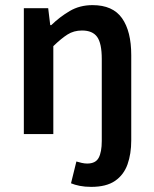

<svg xmlns="http://www.w3.org/2000/svg" viewBox="-20 -523 600 749"><path d="M336 206Q311 206 291 202Q271 198 257 192L278 107Q288 110 299 112.5Q310 115 320 115Q353 115 365 92.5Q377 70 377 27V-293Q377 -354 359 -379Q341 -404 300 -404Q268 -404 243.5 -388.5Q219 -373 188 -343V0H73V-491H168L176 -425H180Q213 -457 252 -480Q291 -503 341 -503Q420 -503 456 -452Q492 -401 492 -308V25Q492 77 477.5 118Q463 159 429 182.5Q395 206 336 206Z"/></svg>

Font: Source Sans 3 SemiBold
Style: Regular
Weight: 600
Designer: Paul D. Hunt
Foundry: Adobe
Version: Version 3.046;hotconv 1.0.118;makeotfexe 2.5.65603